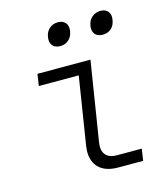

<svg xmlns="http://www.w3.org/2000/svg" viewBox="-114 -859 828 948"><g transform="rotate(-15 300.0 -385.0)"><path d="M373 0Q303 0 270 -38Q237 -76 247 -143L302 -490H98L107 -550H378L313 -143Q307 -103 325 -81.5Q343 -60 382 -60H509L500 0ZM469 -653Q443 -653 430 -668.5Q417 -684 421 -711Q425 -738 443.5 -754Q462 -770 488 -770Q513 -770 526 -754Q539 -738 534 -711Q530 -684 512.5 -668.5Q495 -653 469 -653ZM252 -653Q226 -653 213 -668.5Q200 -684 204 -711Q208 -738 226 -754Q244 -770 270 -770Q295 -770 308.5 -754Q322 -738 317 -711Q313 -684 295 -668.5Q277 -653 252 -653Z"/></g></svg>

Font: JetBrains Mono NL ExtraLight
Style: Italic
Weight: 200
Italic angle: -9°
Monospace: yes
Designer: Philipp Nurullin, Konstantin Bulenkov
Foundry: JetBrains
Version: Version 2.305; ttfautohint (v1.8.4.7-5d5b)